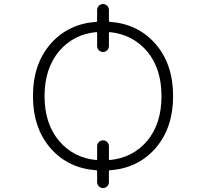

<svg xmlns="http://www.w3.org/2000/svg" viewBox="-20 -873 1040 970"><path d="M466.8 -64.5Q470.7 -64.5 470.7 -68.4V-134.8Q470.7 -146.5 479.5 -155.3Q488.3 -164.1 500.5 -164.1Q512.7 -164.1 521.5 -155.3Q530.3 -146.5 530.3 -134.8V-68.4Q530.3 -64.5 534.2 -64.5Q649.4 -75.2 722.7 -160.2Q795.9 -247.1 795.9 -387.2Q795.9 -527.3 722.7 -614.3Q649.4 -699.2 534.2 -710.9Q530.3 -710.9 530.3 -707V-640.6Q530.3 -627.9 521.5 -619.1Q512.7 -610.4 500.5 -610.4Q488.3 -610.4 479.5 -619.1Q470.7 -627.9 470.7 -640.6V-707Q470.7 -710.9 466.8 -710.9Q352.5 -700.2 279.3 -615.2Q205.1 -527.3 205.1 -387.2Q205.1 -247.1 279.3 -160.2Q352.5 -75.2 466.8 -64.5ZM530.3 -767.6Q530.3 -762.7 534.2 -762.7Q675.8 -752.9 764.6 -652.3Q854.5 -549.8 854.5 -387.7Q854.5 -225.6 764.6 -123Q675.8 -22.5 534.2 -12.7Q530.3 -12.7 530.3 -7.8V46.9Q530.3 59.6 521.5 68.4Q512.7 77.1 500.5 77.1Q488.3 77.1 479.5 68.4Q470.7 59.6 470.7 46.9V-7.8Q470.7 -12.7 466.8 -12.7Q325.2 -22.5 236.3 -123Q146.5 -225.6 146.5 -387.7Q146.5 -549.8 236.3 -652.3Q325.2 -752.9 466.8 -762.7Q470.7 -762.7 470.7 -767.6V-822.3Q470.7 -835 479.5 -843.8Q488.3 -852.5 500.5 -852.5Q512.7 -852.5 521.5 -843.8Q530.3 -835 530.3 -822.3Z"/></svg>

Font: Rounded-L Mgen+ 1mn light
Style: Regular
Weight: 200
Designer: [Source Han Sans]
Ryoko NISHIZUKA  (kana & ideographs); Paul D. Hunt (Latin, Greek & Cyrillic); Wenlong ZHANG  (bopomofo
Version: Version 1.059.20150602